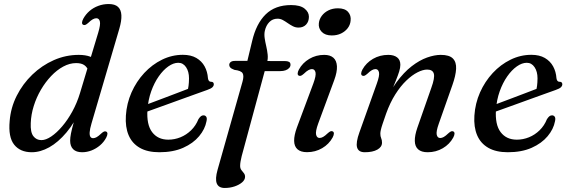

<svg xmlns="http://www.w3.org/2000/svg" viewBox="-20 -738 2804 944"><path d="M566.7 -596.8 429.9 -131.1Q421.9 -104 420.9 -88.1Q419.9 -72.2 424.5 -65.4Q429 -58.6 437.9 -58.6Q446.1 -58.6 455.4 -63.8Q464.6 -68.9 477.9 -81.7Q486.3 -89.3 491.8 -91.4Q497.3 -93.4 502.4 -90.9Q508.3 -88 508.2 -80.2Q508 -72.4 502.1 -61Q490.5 -39.2 471.6 -23.2Q452.7 -7.2 430 1.7Q407.3 10.5 383.6 10.5Q354.6 10.5 339.8 -4.3Q324.9 -19.1 324.9 -46.4Q324.9 -61.3 328.9 -81.7Q332.9 -102 341.9 -134.3Q350.9 -166.6 365.7 -215.8L380.3 -208.1Q347.8 -135.6 306.9 -86.9Q266 -38.3 222.3 -13.9Q178.5 10.5 136.1 10.5Q79.4 10.5 49.7 -26.7Q20 -63.8 27.6 -143.7Q32.8 -208.8 62.3 -267.3Q91.8 -325.7 138.8 -371Q185.9 -416.3 244.6 -442.3Q303.4 -468.2 367 -468.2Q400.3 -468.2 423.7 -459.4Q447 -450.6 460.7 -435.1Q474.4 -419.7 478.5 -399.6L417 -385.7Q409.5 -407 395 -417.4Q380.5 -427.8 354.6 -427.8Q322.6 -427.8 291.1 -410.8Q259.6 -393.8 231.5 -364.2Q203.4 -334.7 181.2 -296.8Q159 -258.9 145.9 -216.8Q132.7 -174.7 131.2 -132.8Q129.1 -87.9 144 -68.5Q158.8 -49.1 183.6 -49.1Q205.5 -49.1 232.1 -67.1Q258.7 -85 285.8 -116.8Q312.9 -148.5 335.8 -190.3Q358.8 -232.2 373.2 -279.9L462.8 -577Q474.9 -616.9 471 -632.6Q467.2 -648.3 453.6 -648.3Q445.7 -648.3 436.3 -643.2Q426.9 -638.2 413.6 -625.2Q405.2 -617.8 399.7 -615.7Q394.2 -613.7 389.1 -616Q383.2 -618.9 383.3 -626.7Q383.5 -634.5 389.4 -645.9Q401.5 -667.9 420.3 -684.1Q439.2 -700.3 463.4 -709.2Q487.5 -718.2 514.3 -718.2Q545 -718.2 560.2 -704.2Q575.4 -690.3 576.8 -663.1Q578.2 -636 566.7 -596.8Z M654.1 -206.3Q654.1 -206.3 672.7 -213.4Q691.2 -220.4 721.3 -231.6Q751.3 -242.8 786.1 -256Q820.9 -269.2 854.3 -281.9Q887.7 -294.6 912.6 -304.2L901 -288.2Q904.9 -300.4 907 -316Q909.1 -331.6 909.3 -352.7Q909.3 -386.2 894.8 -407.7Q880.3 -429.3 856.5 -429.3Q832.8 -429.3 807.7 -411.6Q782.5 -393.9 760.5 -362.5Q738.4 -331 723.4 -289.1Q708.4 -247.1 705 -198.7Q700 -125.2 728 -88.3Q756 -51.3 807.5 -51.3Q838.4 -51.3 867.4 -63.1Q896.4 -74.9 919.6 -97.5Q942.8 -120 955.7 -152.2Q963 -163.2 968.7 -167.2Q974.4 -171.1 981.2 -170.9Q989.4 -170.7 994.1 -163.8Q998.8 -156.9 995.2 -141.5Q988.1 -103.2 959 -68.3Q929.8 -33.3 880.7 -11.4Q831.5 10.5 763.4 10.5Q705.3 10.5 667.4 -11.2Q629.5 -32.9 612.4 -73.2Q595.3 -113.4 598.9 -169.5Q602.8 -229.7 626.6 -283.6Q650.5 -337.4 689.2 -379.1Q727.9 -420.7 776.7 -444.6Q825.5 -468.5 879.1 -468.5Q918.5 -468.5 945.2 -453.1Q971.8 -437.6 986 -411.7Q1000.2 -385.7 1002.4 -353.7Q1003.2 -346.1 1006.8 -341Q1010.3 -336 1016.7 -336Q1023.9 -336.3 1027.6 -333.1Q1031.2 -329.9 1031.2 -323.6Q1031.2 -315.9 1024.5 -309.1Q1017.7 -302.3 998.4 -295.6Q978 -288.4 945.3 -276.6Q912.6 -264.9 874.3 -251Q836 -237.2 797.9 -223.3Q759.7 -209.5 728.1 -198.2Q696.4 -186.9 677.3 -179.9Q658.2 -172.9 658.2 -172.9Z M1239.3 -388.4 1257.1 -438 1380.7 -437.8Q1394 -437.8 1401.2 -433.8Q1408.3 -429.9 1408.3 -419.5Q1408.3 -411 1401.9 -403.8Q1395.4 -396.6 1384.3 -392.5Q1373.1 -388.4 1358.3 -388.4ZM1107.1 -418.5Q1107.1 -427.3 1114 -432.9Q1121 -438.6 1135.3 -438.6H1196.2L1219.6 -535.7Q1239.5 -621.6 1286.2 -667.3Q1333 -713.1 1411.2 -713.1Q1456 -713.1 1477.4 -695.8Q1498.8 -678.6 1498.8 -655.7Q1498.8 -631.8 1484.9 -617.1Q1471 -602.4 1447.8 -602.4Q1432.8 -602.4 1419.9 -609.1Q1406.9 -615.8 1394.9 -624.2Q1382.9 -632.7 1370.7 -639.4Q1358.5 -646.1 1344.5 -646.1Q1320.3 -646.1 1304.2 -629.5Q1288 -613 1282 -586.2Q1278.5 -569.9 1281.3 -550.6Q1284.1 -531.4 1289 -510.9Q1293.8 -490.4 1296 -469.8Q1298.1 -449.3 1292.9 -430.4L1168.3 29.6Q1164.6 44.2 1162.7 55.9Q1160.7 67.7 1160.7 77.5Q1160.7 90 1166.8 98Q1172.8 106 1178.9 113.3Q1184.9 120.6 1184.9 131.3Q1184.9 145.8 1170.5 158.4Q1156.1 170.9 1133.3 178.6Q1110.5 186.2 1085.1 186.2Q1054.9 186.2 1045.9 164.1Q1036.9 142 1049.7 96.9L1172.2 -336.1Q1180.4 -364.7 1172.9 -377.7Q1165.5 -390.7 1132.5 -394.5Q1117.1 -400.3 1112.1 -406.1Q1107.1 -412 1107.1 -418.5ZM1544.5 -130.7Q1530.3 -91.6 1534.2 -75.7Q1538 -59.7 1551.3 -59.7Q1559.5 -59.7 1568.8 -64.9Q1578 -70 1591.3 -82.8Q1599.7 -90.4 1605.2 -92.5Q1610.7 -94.5 1615.8 -92Q1621.7 -89.1 1621.6 -81.3Q1621.4 -73.5 1615.5 -62.1Q1597.5 -29.1 1564 -9.5Q1530.4 10.2 1489.6 10.2Q1458.6 10.2 1442.6 -4.1Q1426.6 -18.3 1426.2 -45.4Q1425.7 -72.5 1439.8 -111.2L1520.5 -327.3Q1535.1 -366.7 1531.2 -382.5Q1527.3 -398.3 1513.7 -398.3Q1505.8 -398.3 1496.4 -393.2Q1487 -388.2 1473.7 -375.2Q1465.3 -367.8 1459.8 -365.7Q1454.3 -363.7 1449.2 -366Q1443.3 -368.9 1443.5 -376.7Q1443.6 -384.5 1449.5 -395.9Q1467.3 -428.7 1500.6 -448.5Q1533.8 -468.2 1574 -468.2Q1603.1 -468.2 1619.1 -454.2Q1635 -440.1 1636.6 -412.4Q1638.2 -384.7 1623.2 -343.8ZM1611.2 -563.7Q1578.8 -563.7 1561.8 -581.4Q1544.7 -599.2 1547.7 -624.2Q1549.8 -643.8 1562.3 -660.5Q1574.7 -677.1 1595.2 -687.2Q1615.6 -697.2 1641.6 -697.2Q1675.6 -697.2 1691.4 -679.4Q1707.1 -661.5 1703.8 -636Q1702 -615.8 1689.5 -599.4Q1676.9 -583 1656.8 -573.3Q1636.7 -563.7 1611.2 -563.7Z M1761.5 -366Q1755.6 -368.9 1755.7 -376.7Q1755.9 -384.5 1761.8 -395.9Q1780 -428.9 1813.8 -448.6Q1847.7 -468.2 1888.9 -468.2Q1916.5 -468.2 1932.5 -455.9Q1948.4 -443.6 1948.4 -419.5Q1948.4 -405.2 1942.7 -386.6Q1936.9 -368 1926.3 -341.8Q1915.7 -315.6 1900.4 -278.6Q1885.1 -241.5 1865.9 -190L1863.9 -211.3Q1892.8 -283.7 1929.1 -333.1Q1965.4 -382.4 2004.1 -412.3Q2042.8 -442.1 2079.8 -455.2Q2116.7 -468.2 2147 -468.2Q2189.2 -468.2 2206.8 -450.3Q2224.3 -432.3 2222.5 -399.3Q2220.7 -366.2 2204.6 -320.6L2137.6 -130.4Q2123.5 -91 2127.3 -75.2Q2131.1 -59.4 2144.4 -59.4Q2152.6 -59.4 2161.9 -64.6Q2171.1 -69.7 2184.4 -82.5Q2192.8 -90.1 2198.3 -92.2Q2203.8 -94.2 2208.9 -91.7Q2214.8 -88.8 2214.7 -81Q2214.5 -73.2 2208.6 -61.8Q2190.6 -28.8 2157.1 -9.2Q2123.5 10.5 2082.7 10.5Q2051.7 10.5 2035.9 -3.7Q2020.1 -17.8 2019.5 -44.9Q2018.8 -72 2032.1 -110.3L2100.6 -306Q2118.7 -355.8 2113 -375.8Q2107.3 -395.9 2080.1 -395.9Q2059.3 -395.9 2032.6 -382.3Q2005.9 -368.8 1977.7 -341.8Q1949.4 -314.8 1923.6 -274Q1897.8 -233.3 1878.3 -179Q1867.5 -148.1 1861.2 -129.3Q1854.9 -110.4 1852.5 -99.5Q1850 -88.5 1850 -80.8Q1850 -67.6 1854.1 -58.6Q1858.2 -49.5 1858.2 -36.6Q1858.2 -15.2 1835.3 -2.4Q1812.4 10.5 1773.6 10.5Q1742.2 10.5 1735.6 -13.4Q1729 -37.2 1747.1 -87.2L1832.8 -327.3Q1847 -366.7 1843.3 -382.5Q1839.6 -398.3 1826 -398.3Q1818.1 -398.3 1808.7 -393.2Q1799.3 -388.2 1786 -375.2Q1777.6 -367.8 1772.1 -365.7Q1766.6 -363.7 1761.5 -366Z M2367.6 -206.3Q2367.6 -206.3 2386.2 -213.4Q2404.7 -220.4 2434.8 -231.6Q2464.8 -242.8 2499.6 -256Q2534.4 -269.2 2567.8 -281.9Q2601.2 -294.6 2626.1 -304.2L2614.5 -288.2Q2618.4 -300.4 2620.5 -316Q2622.6 -331.6 2622.8 -352.7Q2622.8 -386.2 2608.3 -407.7Q2593.8 -429.3 2570 -429.3Q2546.3 -429.3 2521.2 -411.6Q2496 -393.9 2474 -362.5Q2451.9 -331 2436.9 -289.1Q2421.9 -247.1 2418.5 -198.7Q2413.5 -125.2 2441.5 -88.3Q2469.5 -51.3 2521 -51.3Q2551.9 -51.3 2580.9 -63.1Q2609.9 -74.9 2633.1 -97.5Q2656.3 -120 2669.2 -152.2Q2676.5 -163.2 2682.2 -167.2Q2687.9 -171.1 2694.7 -170.9Q2702.9 -170.7 2707.6 -163.8Q2712.3 -156.9 2708.7 -141.5Q2701.6 -103.2 2672.5 -68.3Q2643.3 -33.3 2594.2 -11.4Q2545 10.5 2476.9 10.5Q2418.8 10.5 2380.9 -11.2Q2343 -32.9 2325.9 -73.2Q2308.8 -113.4 2312.4 -169.5Q2316.3 -229.7 2340.1 -283.6Q2364 -337.4 2402.7 -379.1Q2441.4 -420.7 2490.2 -444.6Q2539 -468.5 2592.6 -468.5Q2632 -468.5 2658.7 -453.1Q2685.3 -437.6 2699.5 -411.7Q2713.7 -385.7 2715.9 -353.7Q2716.7 -346.1 2720.3 -341Q2723.8 -336 2730.2 -336Q2737.4 -336.3 2741.1 -333.1Q2744.7 -329.9 2744.7 -323.6Q2744.7 -315.9 2738 -309.1Q2731.2 -302.3 2711.9 -295.6Q2691.5 -288.4 2658.8 -276.6Q2626.1 -264.9 2587.8 -251Q2549.5 -237.2 2511.4 -223.3Q2473.2 -209.5 2441.6 -198.2Q2409.9 -186.9 2390.8 -179.9Q2371.7 -172.9 2371.7 -172.9Z"/></svg>

Font: Fraunces Wonky
Style: Italic
Weight: 900
Italic angle: -16°
Version: Version 1.000;[b76b70a41]